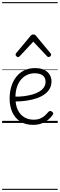

<svg xmlns="http://www.w3.org/2000/svg" viewBox="-20 -1163 566 1816"><path d="M293 18Q219 18 169.5 -15Q120 -48 95.5 -104Q71 -160 71 -229Q71 -294 88 -347.5Q105 -401 136.5 -439.5Q168 -478 212 -498.5Q256 -519 311 -519Q365 -519 399 -502Q433 -485 450 -456.5Q467 -428 467 -393Q467 -355 450 -324.5Q433 -294 402 -271.5Q371 -249 328 -234Q285 -219 232 -211Q179 -203 120 -203V-249Q165 -248 207.5 -253.5Q250 -259 287 -269.5Q324 -280 352 -297Q380 -314 395.5 -337Q411 -360 411 -390Q411 -430 383.5 -450Q356 -470 307 -470Q272 -470 239.5 -456Q207 -442 181.5 -413.5Q156 -385 141 -342Q126 -299 126 -240Q126 -168 149 -122Q172 -76 210.5 -53.5Q249 -31 296 -31Q335 -31 360.5 -42Q386 -53 404.5 -70Q423 -87 439 -106Q448 -114 455.5 -113.5Q463 -113 472 -107Q480 -101 483 -93Q486 -85 479 -77Q463 -53 436.5 -31Q410 -9 374 4.5Q338 18 293 18ZM151 -623Q143 -623 135 -631Q127 -639 127 -647Q127 -649 128.5 -652Q130 -655 132 -659L270 -825Q275 -831 280.5 -834Q286 -837 295 -837Q304 -837 310 -834Q316 -831 320 -825L458 -659Q462 -655 463 -652Q464 -649 464 -647Q464 -639 456 -631Q448 -623 440 -623Q435 -623 431.5 -625.5Q428 -628 424 -632L295 -769L167 -632Q163 -628 159 -625.5Q155 -623 151 -623ZM0 623H526V633H0ZM0 -20H526V0H0ZM0 -505H526V-500H0ZM0 -1143H526V-1133H0Z"/></svg>

Font: Playwrite CL Guides
Style: Regular
Weight: 400
Designer: Veronika Burian, José Scaglione
Foundry: TypeTogether
Version: Version 1.003